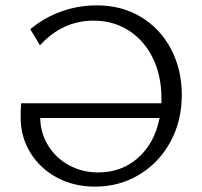

<svg xmlns="http://www.w3.org/2000/svg" viewBox="-20 -687 755 716"><path d="M57 -249Q57 -284 59 -302H582V-321Q582 -405 550 -470.5Q518 -536 460.5 -573Q403 -610 329 -610Q213 -610 129 -518L93 -578Q144 -621 208 -644Q272 -667 341 -667Q434 -667 506 -623.5Q578 -580 618 -503.5Q658 -427 658 -333Q658 -236 615.5 -158Q573 -80 499 -35.5Q425 9 334 9Q256 9 193 -24.5Q130 -58 93.5 -117Q57 -176 57 -249ZM346 -44Q434 -44 495.5 -99Q557 -154 575 -247H130Q131 -190 160 -143.5Q189 -97 238 -70.5Q287 -44 346 -44Z"/></svg>

Font: LXGW Bright TC
Style: Regular
Weight: 400
Designer: Christian Thalmann (Catharsis Fonts)
Foundry: LXGW / Christian Thalmann (Catharsis Fonts) / Fontworks Inc.
Version: Version 5.501